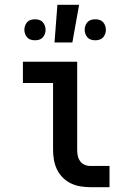

<svg xmlns="http://www.w3.org/2000/svg" viewBox="-20 -776 540 796"><path d="M354 0Q334 0 313 -3.5Q292 -7 273.5 -16Q255 -25 240 -40Q225 -55 216 -74Q207 -93 203.5 -113.5Q200 -134 200 -155V-432H75V-520H300V-155Q300 -142 302.5 -130Q305 -118 312 -108Q319 -98 330.5 -93Q342 -88 354 -88H434V0ZM206 -600 218 -756H308L280 -600ZM375 -609Q366 -609 357.5 -611.5Q349 -614 343 -620.5Q337 -627 334 -635.5Q331 -644 331 -653Q331 -661 334 -669.5Q337 -678 343 -684.5Q349 -691 357.5 -693.5Q366 -696 375 -696Q384 -696 392.5 -693.5Q401 -691 407 -684.5Q413 -678 416 -669.5Q419 -661 419 -653Q419 -644 416 -635.5Q413 -627 407 -620.5Q401 -614 392.5 -611.5Q384 -609 375 -609ZM125 -609Q116 -609 107.5 -611.5Q99 -614 93 -620.5Q87 -627 84 -635.5Q81 -644 81 -653Q81 -661 84 -669.5Q87 -678 93 -684.5Q99 -691 107.5 -693.5Q116 -696 125 -696Q134 -696 142.5 -693.5Q151 -691 157 -684.5Q163 -678 166 -669.5Q169 -661 169 -653Q169 -644 166 -635.5Q163 -627 157 -620.5Q151 -614 142.5 -611.5Q134 -609 125 -609Z"/></svg>

Font: Iosevka Curly Slab Semibold
Style: Regular
Weight: 600
Monospace: yes
Designer: Belleve Invis
Foundry: Belleve Invis
Version: Version 22.1.2; ttfautohint (v1.8.4)